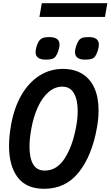

<svg xmlns="http://www.w3.org/2000/svg" viewBox="-20 -1166 692 1201"><path d="M36.5 -253Q36.5 -311.5 49 -383.5Q68 -491.5 113.8 -570.8Q159.5 -650 226.2 -692.5Q293 -735 373.5 -735Q444 -735 494 -704.5Q544 -674 570.2 -616Q596.5 -558 596.5 -476.5Q596.5 -423.5 586.5 -368.5Q555.5 -192.5 473.2 -88.8Q391 15 256.5 15Q144.5 15 90.5 -56.8Q36.5 -128.5 36.5 -253ZM457 -377.5Q466 -428 466 -472Q466 -542.5 442.2 -583.2Q418.5 -624 370 -624Q323.5 -624 284.2 -590.5Q245 -557 217.2 -497Q189.5 -437 175.5 -358.5Q164.5 -296.5 164.5 -247Q164.5 -178 187.2 -138.5Q210 -99 260.5 -99Q336 -99 385.5 -176.5Q435 -254 457 -377.5ZM202.5 -840.5Q202.5 -855.5 209.5 -878Q217 -901.5 227.2 -913.5Q237.5 -925.5 251.8 -929.8Q266 -934 289 -934Q352.5 -934 352.5 -886.5Q352.5 -870.5 345 -848.5Q337 -824.5 328 -813Q319 -801.5 305 -797.2Q291 -793 266.5 -793Q202.5 -793 202.5 -840.5ZM449 -840.5Q449 -855 456 -877Q464.5 -902 473.8 -914Q483 -926 497 -930Q511 -934 535.5 -934Q598.5 -934 598.5 -886.5Q598.5 -871.5 591.5 -849Q583.5 -824.5 574.8 -813Q566 -801.5 552 -797.2Q538 -793 512.5 -793Q449 -793 449 -840.5ZM241.5 -1146H651.5L636.5 -1060H226.5Z"/></svg>

Font: JuliaMono
Style: Bold Italic
Weight: 700
Italic angle: -9°
Monospace: yes
Designer: cormullion
Foundry: corm
Version: Version 0.057; ttfautohint (v1.8.4)